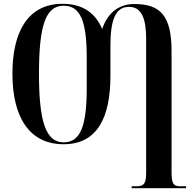

<svg xmlns="http://www.w3.org/2000/svg" viewBox="-20 -745 1019 1005"><path d="M669 240H954V230H922C887 230 878 214 878 156V-477C878 -661 821 -724 683 -724C593 -724 539 -667 515 -593C482 -670 421 -725 307 -725C127 -725 45 -580 45 -359C45 -137 130 10 313 10C490 10 558 -131 558 -348V-504C558 -639 583 -709 655 -709C724 -709 745 -643 745 -540V159C745 215 734 230 694 230H669ZM313 0C222 0 184 -103 184 -358C184 -612 219 -715 313 -715C399 -715 434 -638 434 -445V-284C434 -82 400 0 313 0Z"/></svg>

Font: Noto Serif Display ExtraCondensed
Style: Bold
Weight: 700
Width: 2
Designer: Monotype Design Team
Foundry: Monotype Imaging Inc.
Version: Version 2.009